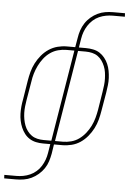

<svg xmlns="http://www.w3.org/2000/svg" viewBox="-64 -781 726 1042"><g transform="rotate(5 299.0 -260.0)"><path d="M-1 215 -2 196H64Q82 196 101 192.5Q120 189 138 181Q156 173 171.5 159.5Q187 146 197.5 129Q208 112 214.5 94Q221 76 224 57L232 8H193Q173 8 154 4Q135 0 119 -10Q103 -20 91.5 -35Q80 -50 72.5 -67.5Q65 -85 61 -104Q57 -123 56.5 -143Q56 -163 58 -183Q60 -203 64 -223L80 -323Q84 -348 90.5 -372.5Q97 -397 109 -420.5Q121 -444 138.5 -465Q156 -486 178 -500.5Q200 -515 225 -521.5Q250 -528 275 -528H321L330 -580Q333 -601 340 -621.5Q347 -642 359 -660.5Q371 -679 388.5 -694Q406 -709 426 -718.5Q446 -728 467 -731.5Q488 -735 509 -735H574L575 -716H509Q491 -716 472 -712.5Q453 -709 435 -701Q417 -693 402 -679.5Q387 -666 376 -649Q365 -632 358.5 -614Q352 -596 349 -577L341 -528H380Q400 -528 419.5 -524Q439 -520 454.5 -510Q470 -500 482 -485Q494 -470 501.5 -452.5Q509 -435 512.5 -416Q516 -397 517 -377Q518 -357 515.5 -337Q513 -317 510 -297L493 -197Q489 -172 482.5 -147.5Q476 -123 464 -99.5Q452 -76 434.5 -55Q417 -34 395.5 -19.5Q374 -5 348.5 1.5Q323 8 298 8H252L244 60Q240 81 233.5 101.5Q227 122 214.5 140.5Q202 159 184.5 174Q167 189 147 198.5Q127 208 106 211.5Q85 215 64 215ZM194 -11H236L318 -509H275Q253 -509 230 -503Q207 -497 187 -483Q167 -469 152 -449.5Q137 -430 126.5 -408.5Q116 -387 109.5 -365Q103 -343 100 -320L83 -220Q80 -202 78 -184Q76 -166 76.5 -148.5Q77 -131 80 -114Q83 -97 89 -81Q95 -65 105 -51.5Q115 -38 128.5 -28.5Q142 -19 159 -15Q176 -11 194 -11ZM299 -11Q321 -11 344 -17Q367 -23 386.5 -37Q406 -51 421.5 -70.5Q437 -90 447.5 -111.5Q458 -133 464 -155Q470 -177 474 -200L490 -300Q493 -318 495 -336Q497 -354 496.5 -371.5Q496 -389 493.5 -406Q491 -423 484.5 -439Q478 -455 468.5 -468.5Q459 -482 445.5 -491.5Q432 -501 415 -505Q398 -509 380 -509H338L256 -11Z"/></g></svg>

Font: Iosevka Thin Extended
Style: Italic
Weight: 100
Width: 7
Italic angle: -9°
Monospace: yes
Designer: Belleve Invis
Foundry: Belleve Invis
Version: Version 32.5.0; ttfautohint (v1.8.4)